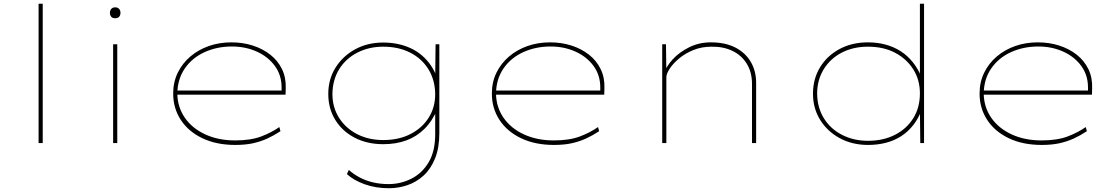

<svg xmlns="http://www.w3.org/2000/svg" viewBox="-20 -760 5941 1020"><path d="M185 0V-740H207V0Z M581 0V-525H603V0ZM592 -663Q578 -663 571 -671Q564 -679 564 -692Q564 -704 571 -712.5Q578 -721 592 -721Q605 -721 612.5 -713Q620 -705 620 -692Q620 -679 613 -671Q606 -663 592 -663Z M1230 10Q1130 10 1055.5 -25.5Q981 -61 940.5 -123Q900 -185 900 -263Q900 -324 924.5 -374Q949 -424 991.5 -460Q1034 -496 1089.5 -515.5Q1145 -535 1209 -535Q1270 -535 1323 -518Q1376 -501 1416 -469.5Q1456 -438 1478 -393Q1500 -348 1498 -291L1497 -257H912V-279H1486L1476 -270V-295Q1476 -361 1440 -410Q1404 -459 1344 -486Q1284 -513 1212 -513Q1133 -513 1067 -483Q1001 -453 962 -396.5Q923 -340 922 -263Q923 -191 962 -134.5Q1001 -78 1070.5 -46Q1140 -14 1229 -14Q1312 -14 1367.5 -35Q1423 -56 1464 -85L1470 -63Q1435 -40 1400 -24Q1365 -8 1324.5 1Q1284 10 1230 10Z M2046 240Q1976 240 1917.5 219Q1859 198 1823 165L1833 143Q1858 165 1889.5 182Q1921 199 1960 208.5Q1999 218 2045 218Q2108 218 2165 189.5Q2222 161 2257 102.5Q2292 44 2292 -47V-181H2304Q2277 -117 2235 -75.5Q2193 -34 2138.5 -14Q2084 6 2016 6Q1931 6 1865 -28Q1799 -62 1761.5 -122.5Q1724 -183 1724 -261Q1724 -340 1763 -401.5Q1802 -463 1867.5 -498.5Q1933 -534 2015 -534Q2056 -534 2092.5 -526.5Q2129 -519 2161.5 -504Q2194 -489 2221 -466Q2248 -443 2269 -412.5Q2290 -382 2303 -343L2292 -344L2294 -525H2314V-53Q2314 25 2291.5 81Q2269 137 2231 172Q2193 207 2145 223.5Q2097 240 2046 240ZM2016 -16Q2099 -16 2161 -48Q2223 -80 2257.5 -135Q2292 -190 2292 -260Q2291 -335 2256 -392Q2221 -449 2159 -480.5Q2097 -512 2016 -512Q1940 -512 1878.5 -480.5Q1817 -449 1782 -392.5Q1747 -336 1746 -261Q1746 -190 1781 -134.5Q1816 -79 1877 -47.5Q1938 -16 2016 -16Z M2923 10Q2823 10 2748.5 -25.5Q2674 -61 2633.5 -123Q2593 -185 2593 -263Q2593 -324 2617.5 -374Q2642 -424 2684.5 -460Q2727 -496 2782.5 -515.5Q2838 -535 2902 -535Q2963 -535 3016 -518Q3069 -501 3109 -469.5Q3149 -438 3171 -393Q3193 -348 3191 -291L3190 -257H2605V-279H3179L3169 -270V-295Q3169 -361 3133 -410Q3097 -459 3037 -486Q2977 -513 2905 -513Q2826 -513 2760 -483Q2694 -453 2655 -396.5Q2616 -340 2615 -263Q2616 -191 2655 -134.5Q2694 -78 2763.5 -46Q2833 -14 2922 -14Q3005 -14 3060.5 -35Q3116 -56 3157 -85L3163 -63Q3128 -40 3093 -24Q3058 -8 3017.5 1Q2977 10 2923 10Z M3498 0V-525H3518L3520 -372L3507 -368Q3519 -407 3554 -445Q3589 -483 3641.5 -509Q3694 -535 3756 -535Q3834 -535 3887.5 -507Q3941 -479 3969 -430.5Q3997 -382 3997 -320V0H3975V-314Q3975 -376 3947.5 -421Q3920 -466 3871.5 -489.5Q3823 -513 3760 -512Q3708 -512 3664.5 -494.5Q3621 -477 3588.5 -450Q3556 -423 3538 -395.5Q3520 -368 3520 -350V0H3510Q3508 0 3505 0Q3502 0 3498 0Z M4592 10Q4508 10 4442 -25.5Q4376 -61 4337.5 -122.5Q4299 -184 4299 -262Q4299 -341 4336.5 -402.5Q4374 -464 4440 -499.5Q4506 -535 4591 -535Q4641 -535 4685 -523Q4729 -511 4765.5 -487.5Q4802 -464 4830.5 -428Q4859 -392 4878 -344H4867V-740H4889V0H4869L4867 -181L4879 -183Q4861 -133 4832.5 -96.5Q4804 -60 4767.5 -36.5Q4731 -13 4686.5 -1.5Q4642 10 4592 10ZM4591 -12Q4672 -12 4734 -43.5Q4796 -75 4831.5 -131.5Q4867 -188 4867 -264Q4867 -335 4832.5 -390.5Q4798 -446 4736.5 -479Q4675 -512 4591 -512Q4513 -512 4452 -480.5Q4391 -449 4356 -392Q4321 -335 4321 -262Q4322 -188 4357 -131.5Q4392 -75 4453.5 -43.5Q4515 -12 4591 -12Z M5514 10Q5414 10 5339.5 -25.5Q5265 -61 5224.5 -123Q5184 -185 5184 -263Q5184 -324 5208.5 -374Q5233 -424 5275.5 -460Q5318 -496 5373.5 -515.5Q5429 -535 5493 -535Q5554 -535 5607 -518Q5660 -501 5700 -469.5Q5740 -438 5762 -393Q5784 -348 5782 -291L5781 -257H5196V-279H5770L5760 -270V-295Q5760 -361 5724 -410Q5688 -459 5628 -486Q5568 -513 5496 -513Q5417 -513 5351 -483Q5285 -453 5246 -396.5Q5207 -340 5206 -263Q5207 -191 5246 -134.5Q5285 -78 5354.5 -46Q5424 -14 5513 -14Q5596 -14 5651.5 -35Q5707 -56 5748 -85L5754 -63Q5719 -40 5684 -24Q5649 -8 5608.5 1Q5568 10 5514 10Z"/></svg>

Font: Lexend Tera Thin
Style: Regular
Weight: 250
Version: Version 1.007